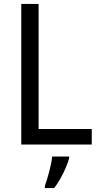

<svg xmlns="http://www.w3.org/2000/svg" viewBox="-20 -734 508 975"><path d="M88 0H446V-79H176V-714H88ZM331 70V61H245C241 103 221 175 208 209V221H255C288 179 320 111 331 70Z"/></svg>

Font: Noto Sans Ethiopic SemiCondensed
Style: Regular
Weight: 400
Width: 4
Designer: Monotype Design Team
Foundry: Monotype Imaging Inc.
Version: Version 2.102